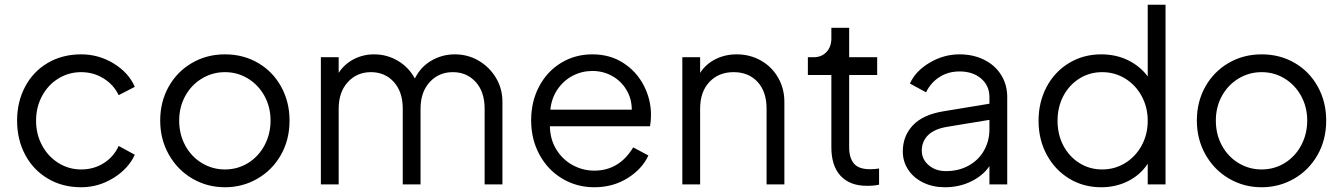

<svg xmlns="http://www.w3.org/2000/svg" viewBox="-20 -777 5663 809"><path d="M52 -269Q52 -348 86 -412Q120 -476 181.5 -512Q243 -548 322 -548Q396 -548 459 -509.5Q522 -471 548 -411L480 -376Q459 -420 416.5 -446.5Q374 -473 322 -473Q270 -473 226.5 -446.5Q183 -420 157.5 -373Q132 -326 132 -268Q132 -211 157.5 -164Q183 -117 226.5 -90Q270 -63 322 -63Q375 -63 417 -89.5Q459 -116 480 -162L548 -125Q521 -66 458 -27Q395 12 322 12Q243 12 181.5 -24.5Q120 -61 86 -125Q52 -189 52 -269Z M655 -269Q655 -348 690.5 -411.5Q726 -475 788.5 -511.5Q851 -548 928 -548Q1005 -548 1067 -512Q1129 -476 1164.5 -412Q1200 -348 1200 -269Q1200 -188 1163.5 -124Q1127 -60 1064.5 -24Q1002 12 928 12Q853 12 790.5 -24.5Q728 -61 691.5 -125.5Q655 -190 655 -269ZM928 -63Q981 -63 1025 -90Q1069 -117 1094.5 -164.5Q1120 -212 1120 -269Q1120 -326 1094.5 -372.5Q1069 -419 1025 -446Q981 -473 928 -473Q875 -473 830.5 -446Q786 -419 760.5 -372.5Q735 -326 735 -269Q735 -211 760.5 -164Q786 -117 830.5 -90Q875 -63 928 -63Z M1332 -536H1407V-470Q1431 -507 1470.5 -527.5Q1510 -548 1556 -548Q1611 -548 1657 -520.5Q1703 -493 1728 -446Q1752 -495 1797.5 -521.5Q1843 -548 1897 -548Q1951 -548 1996.5 -521.5Q2042 -495 2069.5 -449.5Q2097 -404 2097 -348V0H2022V-319Q2022 -390 1984.5 -431.5Q1947 -473 1888 -473Q1829 -473 1790.5 -431Q1752 -389 1752 -319V0H1677V-319Q1677 -390 1639.5 -431.5Q1602 -473 1543 -473Q1484 -473 1445.5 -431Q1407 -389 1407 -319V0H1332Z M2218 -270Q2218 -349 2251.5 -412.5Q2285 -476 2344 -512Q2403 -548 2476 -548Q2550 -548 2606 -512Q2662 -476 2692.5 -417Q2723 -358 2723 -293Q2723 -268 2719 -245H2297Q2298 -189 2324.5 -146.5Q2351 -104 2393.5 -81Q2436 -58 2484 -58Q2589 -58 2648 -156L2712 -122Q2686 -65 2624.5 -26.5Q2563 12 2484 12Q2410 12 2349 -24.5Q2288 -61 2253 -125.5Q2218 -190 2218 -270ZM2642 -315Q2642 -361 2619.5 -398.5Q2597 -436 2559 -457Q2521 -478 2476 -478Q2432 -478 2393.5 -458Q2355 -438 2329.5 -401Q2304 -364 2299 -315Z M2855 -536H2930V-470Q2954 -507 2994.5 -527.5Q3035 -548 3084 -548Q3140 -548 3186 -522Q3232 -496 3258.5 -450Q3285 -404 3285 -348V0H3210V-319Q3210 -391 3172 -432Q3134 -473 3071 -473Q3008 -473 2969 -431.5Q2930 -390 2930 -319V0H2855Z M3483 -156V-461H3384V-536H3409Q3442 -536 3462.5 -558Q3483 -580 3483 -615V-660H3558V-536H3676V-461H3558V-156Q3558 -112 3578 -88Q3598 -64 3646 -64Q3668 -64 3684 -67V1Q3664 6 3633 6Q3561 6 3522 -36Q3483 -78 3483 -156Z M3784 -139Q3784 -204 3826.5 -249Q3869 -294 3955 -308L4149 -340V-368Q4149 -416 4114 -446Q4079 -476 4023 -476Q3975 -476 3938 -452Q3901 -428 3882 -388L3814 -425Q3837 -477 3896.5 -512.5Q3956 -548 4023 -548Q4081 -548 4127 -525Q4173 -502 4198.5 -461Q4224 -420 4224 -368V0H4149V-77Q4122 -37 4072 -12.5Q4022 12 3961 12Q3911 12 3870.5 -7.5Q3830 -27 3807 -61.5Q3784 -96 3784 -139ZM3966 -56Q4019 -56 4061 -79Q4103 -102 4126 -142.5Q4149 -183 4149 -232V-272L3973 -243Q3917 -234 3890.5 -207.5Q3864 -181 3864 -142Q3864 -106 3893 -81Q3922 -56 3966 -56Z M4356 -268Q4356 -347 4390 -411Q4424 -475 4484.5 -511.5Q4545 -548 4620 -548Q4682 -548 4732.5 -523.5Q4783 -499 4816 -455V-757H4891V0H4816V-87Q4785 -40 4733.5 -14Q4682 12 4620 12Q4545 12 4485 -24.5Q4425 -61 4390.5 -125Q4356 -189 4356 -268ZM4624 -63Q4677 -63 4721 -90Q4765 -117 4790.5 -164Q4816 -211 4816 -268Q4816 -325 4790.5 -372Q4765 -419 4721 -446Q4677 -473 4624 -473Q4571 -473 4528 -446Q4485 -419 4460.5 -372.5Q4436 -326 4436 -268Q4436 -210 4460.5 -163.5Q4485 -117 4528 -90Q4571 -63 4624 -63Z M5023 -269Q5023 -348 5058.5 -411.5Q5094 -475 5156.5 -511.5Q5219 -548 5296 -548Q5373 -548 5435 -512Q5497 -476 5532.5 -412Q5568 -348 5568 -269Q5568 -188 5531.5 -124Q5495 -60 5432.5 -24Q5370 12 5296 12Q5221 12 5158.5 -24.5Q5096 -61 5059.5 -125.5Q5023 -190 5023 -269ZM5296 -63Q5349 -63 5393 -90Q5437 -117 5462.5 -164.5Q5488 -212 5488 -269Q5488 -326 5462.5 -372.5Q5437 -419 5393 -446Q5349 -473 5296 -473Q5243 -473 5198.5 -446Q5154 -419 5128.5 -372.5Q5103 -326 5103 -269Q5103 -211 5128.5 -164Q5154 -117 5198.5 -90Q5243 -63 5296 -63Z"/></svg>

Font: Evergrow Sans 
Style: Regular
Weight: 400
Foundry: 10Web
Version: Version 1.000